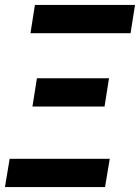

<svg xmlns="http://www.w3.org/2000/svg" viewBox="-28 -755 565 775"><path d="M95 -621 113 -735H517L499 -621ZM394 -325H103L121 -439H412ZM-8 0 11 -114H415L396 0Z"/></svg>

Font: Iosevka Term Curly Hv Obl
Style: Regular
Weight: 900
Italic angle: -9°
Designer: Belleve Invis
Foundry: Belleve Invis
Version: Version 32.3.0